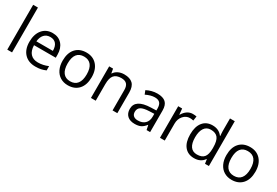

<svg xmlns="http://www.w3.org/2000/svg" viewBox="61 -1784 4071 2818"><g transform="rotate(30 2096.5 -375.0)"><path d="M167 0H85.9V-759.8H167Z M564.9 9.8Q446.3 9.8 377.7 -62.5Q309.1 -134.8 309.1 -263.2Q309.1 -392.6 372.8 -468.8Q436.5 -544.9 543.9 -544.9Q644.5 -544.9 703.1 -478.8Q761.7 -412.6 761.7 -304.2V-252.9H393.1Q395.5 -158.7 440.7 -109.9Q485.8 -61 567.9 -61Q654.3 -61 738.8 -97.2V-24.9Q695.8 -6.3 657.5 1.7Q619.1 9.8 564.9 9.8ZM543 -477.1Q478.5 -477.1 440.2 -435.1Q401.9 -393.1 395 -318.8H674.8Q674.8 -395.5 640.6 -436.3Q606.4 -477.1 543 -477.1Z M1361.8 -268.1Q1361.8 -137.2 1295.9 -63.7Q1230 9.8 1113.8 9.8Q1042 9.8 986.3 -23.9Q930.7 -57.6 900.4 -120.6Q870.1 -183.6 870.1 -268.1Q870.1 -398.9 935.5 -471.9Q1001 -544.9 1117.2 -544.9Q1229.5 -544.9 1295.7 -470.2Q1361.8 -395.5 1361.8 -268.1ZM954.1 -268.1Q954.1 -165.5 995.1 -111.8Q1036.1 -58.1 1115.7 -58.1Q1195.3 -58.1 1236.6 -111.6Q1277.8 -165 1277.8 -268.1Q1277.8 -370.1 1236.6 -423.1Q1195.3 -476.1 1114.7 -476.1Q1035.2 -476.1 994.6 -423.8Q954.1 -371.6 954.1 -268.1Z M1870.1 0V-346.2Q1870.1 -411.6 1840.3 -443.8Q1810.5 -476.1 1747.1 -476.1Q1663.1 -476.1 1624 -430.7Q1585 -385.3 1585 -280.8V0H1503.9V-535.2H1569.8L1583 -461.9H1586.9Q1611.8 -501.5 1656.7 -523.2Q1701.7 -544.9 1756.8 -544.9Q1853.5 -544.9 1902.3 -498.3Q1951.2 -451.7 1951.2 -349.1V0Z M2446.8 0 2430.7 -76.2H2426.8Q2386.7 -25.9 2346.9 -8.1Q2307.1 9.8 2247.6 9.8Q2168 9.8 2122.8 -31.2Q2077.6 -72.3 2077.6 -147.9Q2077.6 -310.1 2336.9 -317.9L2427.7 -320.8V-354Q2427.7 -417 2400.6 -447Q2373.5 -477.1 2314 -477.1Q2247.1 -477.1 2162.6 -436L2137.7 -498Q2177.2 -519.5 2224.4 -531.7Q2271.5 -543.9 2318.8 -543.9Q2414.6 -543.9 2460.7 -501.5Q2506.8 -459 2506.8 -365.2V0ZM2263.7 -57.1Q2339.4 -57.1 2382.6 -98.6Q2425.8 -140.1 2425.8 -214.8V-263.2L2344.7 -259.8Q2248 -256.3 2205.3 -229.7Q2162.6 -203.1 2162.6 -147Q2162.6 -103 2189.2 -80.1Q2215.8 -57.1 2263.7 -57.1Z M2918 -544.9Q2953.6 -544.9 2981.9 -539.1L2970.7 -463.9Q2937.5 -471.2 2912.1 -471.2Q2847.2 -471.2 2801 -418.5Q2754.9 -365.7 2754.9 -287.1V0H2673.8V-535.2H2740.7L2750 -436H2753.9Q2783.7 -488.3 2825.7 -516.6Q2867.7 -544.9 2918 -544.9Z M3426.3 -71.8H3421.9Q3365.7 9.8 3253.9 9.8Q3148.9 9.8 3090.6 -62Q3032.2 -133.8 3032.2 -266.1Q3032.2 -398.4 3090.8 -471.7Q3149.4 -544.9 3253.9 -544.9Q3362.8 -544.9 3420.9 -465.8H3427.2L3423.8 -504.4L3421.9 -542V-759.8H3502.9V0H3437ZM3264.2 -58.1Q3347.2 -58.1 3384.5 -103.3Q3421.9 -148.4 3421.9 -249V-266.1Q3421.9 -379.9 3384 -428.5Q3346.2 -477.1 3263.2 -477.1Q3191.9 -477.1 3154.1 -421.6Q3116.2 -366.2 3116.2 -265.1Q3116.2 -162.6 3153.8 -110.4Q3191.4 -58.1 3264.2 -58.1Z M4136.7 -268.1Q4136.7 -137.2 4070.8 -63.7Q4004.9 9.8 3888.7 9.8Q3816.9 9.8 3761.2 -23.9Q3705.6 -57.6 3675.3 -120.6Q3645 -183.6 3645 -268.1Q3645 -398.9 3710.4 -471.9Q3775.9 -544.9 3892.1 -544.9Q4004.4 -544.9 4070.6 -470.2Q4136.7 -395.5 4136.7 -268.1ZM3729 -268.1Q3729 -165.5 3770 -111.8Q3811 -58.1 3890.6 -58.1Q3970.2 -58.1 4011.5 -111.6Q4052.7 -165 4052.7 -268.1Q4052.7 -370.1 4011.5 -423.1Q3970.2 -476.1 3889.6 -476.1Q3810.1 -476.1 3769.5 -423.8Q3729 -371.6 3729 -268.1Z"/></g></svg>

Font: f01722094
Style: Regular
Weight: 400
Foundry: Ascender Corporation
Version: Version 1.10